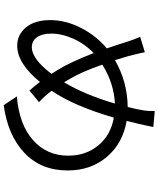

<svg xmlns="http://www.w3.org/2000/svg" viewBox="71 -890 858 1040"><g transform="rotate(90 500.0 -370.0)"><path d="M406.2 -321.3Q416 -303.7 425.8 -288.1Q492.2 -398.4 541 -563.5Q428.7 -557.6 330.1 -495.1Q371.1 -378.9 406.2 -321.3ZM236.3 -113.3Q298.8 -113.3 379.9 -219.7L356.4 -257.8Q318.4 -318.4 267.6 -448.2Q218.8 -402.3 190.4 -339.8Q162.1 -277.3 162.1 -218.8Q162.1 -168.9 182.1 -141.1Q202.1 -113.3 236.3 -113.3ZM581.1 -779.3 668 -771.5Q665 -759.8 659.7 -731.9Q654.3 -704.1 651.4 -694.3Q649.4 -686.5 634.8 -627Q755.9 -606.4 829.6 -520Q903.3 -433.6 903.3 -307.6Q903.3 -163.1 808.1 -73.2Q712.9 16.6 549.8 39.1L502 -32.2Q654.3 -44.9 738.8 -119.6Q823.2 -194.3 823.2 -310.5Q823.2 -406.2 767.6 -473.6Q711.9 -541 617.2 -557.6Q553.7 -340.8 471.7 -220.7Q499 -183.6 533.2 -152.3L470.7 -100.6Q442.4 -131.8 423.8 -157.2Q323.2 -34.2 227.5 -34.2Q168 -34.2 128.4 -81.5Q88.9 -128.9 88.9 -213.9Q88.9 -296.9 131.3 -379.9Q173.8 -462.9 242.2 -519.5Q220.7 -582 211.9 -611.3Q196.3 -663.1 179.7 -700.2L262.7 -725.6Q265.6 -709 283.2 -638.7Q287.1 -624 305.7 -563.5Q421.9 -630.9 559.6 -632.8Q572.3 -683.6 575.2 -704.1Q583 -741.2 581.1 -779.3Z"/></g></svg>

Font: Gen Shin Gothic Regular
Style: Regular
Weight: 400
Designer: [Source Han Sans]
Ryoko NISHIZUKA  (kana & ideographs); Paul D. Hunt (Latin, Greek & Cyrillic); Wenlong ZHANG  (bopomofo
Version: Version 1.002.20150607